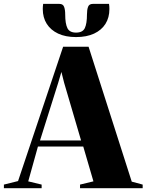

<svg xmlns="http://www.w3.org/2000/svg" viewBox="-88 -990 770 1010"><path d="M7 -37.5 244 -744H378L605 -34.5L662.5 -19V0H333V-19L403.5 -36L350 -219H111.5L60.5 -36L131 -19V0H-67.5V-19ZM338.5 -251 249.5 -554 235 -611.5 218 -554 122.5 -251ZM224.5 -969.5Q243.5 -969.5 249.2 -954Q255 -938.5 255 -914Q255 -866 266.5 -842.2Q278 -818.5 312 -818.5Q347 -818.5 358.2 -842.2Q369.5 -866 369.5 -914Q369.5 -938.5 375.2 -954Q381 -969.5 400 -969.5H485.5Q486.5 -963 487 -956.2Q487.5 -949.5 487.5 -942.5Q487.5 -897.5 466.8 -864.5Q446 -831.5 406.8 -813.2Q367.5 -795 312 -795Q257 -795 218 -813.2Q179 -831.5 158 -864.5Q137 -897.5 137 -942.5Q137 -949.5 137.5 -956.2Q138 -963 139 -969.5Z"/></svg>

Font: Merriweather 144pt ExtraBold
Style: Regular
Weight: 800
Version: Version 2.100